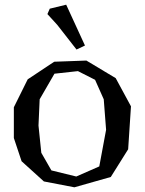

<svg xmlns="http://www.w3.org/2000/svg" viewBox="-20 -778 616 818"><path d="M39 -190V-321L98 -440L211 -515L348 -520L473 -445L538 -325L526 -142L452 -24L297 20L167 -5L72 -91ZM149 -355 144 -243 156 -127 199 -52 305 -26 403 -69 432 -225 422 -355 385 -438 312 -475 212 -464ZM342 -584 306 -567 224 -672 182 -718 192 -741 262 -758Z"/></svg>

Font: Alike Angular
Style: Regular
Weight: 400
Designer: Sveta Sebyakina
Foundry: Cyreal (www.cyreal.org)
Version: Version 1.300; ttfautohint (v1.8.4.7-5d5b)